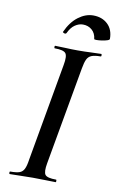

<svg xmlns="http://www.w3.org/2000/svg" viewBox="-89 -845 552 894"><g transform="rotate(10 186.5 -397.5)"><path d="M23 0Q20 0 20 -6Q20 -12 23 -12Q52 -12 66.5 -17Q81 -22 88.5 -37Q96 -52 100 -81L182 -544Q190 -587 179.5 -600Q169 -613 128 -613Q125 -613 125 -619Q125 -625 128 -625Q150 -625 177.5 -623.5Q205 -622 235 -622Q269 -622 296.5 -623.5Q324 -625 345 -625Q348 -625 348 -619Q348 -613 345 -613Q317 -613 302 -607Q287 -601 280 -586Q273 -571 268 -542L186 -81Q178 -38 188 -25Q198 -12 240 -12Q242 -12 242 -6Q242 0 240 0Q218 0 191 -1Q164 -2 131 -2Q101 -2 73.5 -1Q46 0 23 0ZM301 -688Q298 -715 280.5 -730Q263 -745 238 -745Q219 -745 200.5 -732.5Q182 -720 169 -692Q165 -687 158 -690Q151 -693 152 -695Q174 -744 208 -769.5Q242 -795 278 -795Q320 -795 346.5 -770Q373 -745 373 -701Q373 -696 362 -692.5Q351 -689 337 -687Q323 -685 312 -685Q301 -685 301 -688Z"/></g></svg>

Font: Cormorant SemiBold
Style: Italic
Weight: 600
Italic angle: -10°
Designer: Christian Thalmann (Catharsis Fonts)
Foundry: Catharsis Fonts
Version: Version 4.000